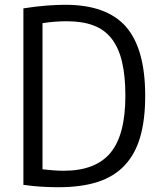

<svg xmlns="http://www.w3.org/2000/svg" viewBox="-20 -770 673 804"><path d="M225 14Q186 14 149 11.5Q112 9 78 4V-735Q129 -743 173.5 -746.5Q218 -750 253 -750Q427 -750 507.5 -658Q588 -566 588 -369Q588 -268 567 -196Q546 -124 501.5 -77Q457 -30 388.5 -8Q320 14 225 14ZM247 -55Q380 -55 442.5 -130Q505 -205 505 -369Q505 -452 491 -511Q477 -570 447.5 -608Q418 -646 371.5 -663.5Q325 -681 260 -681Q235 -681 208.5 -679Q182 -677 158 -673V-61Q185 -58 205.5 -56.5Q226 -55 247 -55Z"/></svg>

Font: Encode Sans Condensed
Style: Regular
Weight: 400
Designer: Pablo Impallari, Andres Torresi
Foundry: Pablo Impallari, Andres Torresi
Version: Version 1.000; ttfautohint (v1.00) -l 8 -r 50 -G 200 -x 14 -